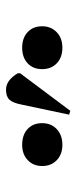

<svg xmlns="http://www.w3.org/2000/svg" viewBox="177 -1022 259 654"><g transform="rotate(-90 307.0 -694.5)"><path d="M257 -585 244 -589 278 -750Q284 -781 295 -792.5Q306 -804 329 -804Q361 -804 385 -764V-756ZM141 -612Q109 -612 89 -631Q69 -650 69 -681Q69 -711 89 -730Q109 -749 141 -749Q175 -749 195 -730.5Q215 -712 215 -681Q215 -650 194.5 -631Q174 -612 141 -612ZM472 -612Q439 -612 419 -631Q399 -650 399 -681Q399 -712 419 -730.5Q439 -749 472 -749Q505 -749 525 -730.5Q545 -712 545 -681Q545 -651 525 -631.5Q505 -612 472 -612Z"/></g></svg>

Font: Literata 72pt SemiBold
Style: Regular
Weight: 600
Designer: Latin by Veronika Burian and Jose Scaglione. Greek by Irene Vlachou. Cyrillic by Vera Evstafieva.
Foundry: TypeTogether
Version: Version 3.002